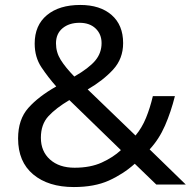

<svg xmlns="http://www.w3.org/2000/svg" viewBox="-20 -745 772 775"><path d="M304 -725Q384 -725 430.5 -684.5Q477 -644 477 -571Q477 -508 436.5 -464Q396 -420 334 -384L527 -198Q553 -229 569.5 -269.5Q586 -310 597 -357H686Q670 -293 646 -238Q622 -183 584 -142L730 0H611L524 -84Q477 -42 419 -16Q361 10 278 10Q175 10 114 -41Q53 -92 53 -186Q53 -263 94.5 -309.5Q136 -356 207 -396Q175 -432 147.5 -473Q120 -514 120 -569Q120 -643 169.5 -684Q219 -725 304 -725ZM301 -653Q259 -653 232.5 -631Q206 -609 206 -570Q206 -534 225 -503.5Q244 -473 280 -436Q339 -470 364.5 -500.5Q390 -531 390 -571Q390 -607 366 -630Q342 -653 301 -653ZM260 -341Q206 -309 175.5 -276Q145 -243 145 -189Q145 -134 182 -101Q219 -68 281 -68Q345 -68 391 -89Q437 -110 468 -139Z"/></svg>

Font: Noto Sans Khojki
Style: Regular
Weight: 400
Designer: Monotype Design Team
Foundry: Monotype Imaging Inc.
Version: Version 2.003; ttfautohint (v1.8.4.7-5d5b)